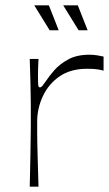

<svg xmlns="http://www.w3.org/2000/svg" viewBox="-20 -703 412 723"><path d="M92 0Q94 -74 94.5 -116.5Q95 -159 95.5 -184Q96 -209 96 -226.5Q96 -244 96 -268Q96 -291 96 -308Q96 -325 95.5 -345Q95 -365 94.5 -396.5Q94 -428 92 -481H125Q124 -465 123.5 -448.5Q123 -432 123 -420Q123 -391 124 -382.5Q125 -374 130 -374Q135 -374 140 -380Q145 -386 156 -402Q165 -416 184.5 -438.5Q204 -461 236.5 -479Q269 -497 317 -497Q332 -497 347 -494.5Q362 -492 370 -490V-437Q359 -440 346 -442Q333 -444 307 -444Q246 -444 204.5 -415.5Q163 -387 141.5 -341Q120 -295 120 -245Q120 -221 120 -203.5Q120 -186 120.5 -163.5Q121 -141 122 -103.5Q123 -66 125 0ZM276 -589 218 -683H273L310 -589ZM167 -589 109 -683H164L201 -589Z"/></svg>

Font: Ojuju Light
Style: Regular
Weight: 300
Designer: Chisaokwu Joboson, Mirko Velimirovic
Foundry: Udi Foundry
Version: Version 1.000